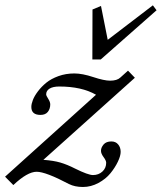

<svg xmlns="http://www.w3.org/2000/svg" viewBox="-63 -706 623 739"><path d="M292.5 -477.1 293 -669.4 325.7 -683.1 351.6 -552.7 525.4 -685.5 539.6 -666.5 324.7 -477.1ZM401.4 -121.6Q401.4 -106 390.6 -83.5Q379.9 -61 362.1 -39.1Q344.2 -17.1 315.7 -1.7Q287.1 13.7 256.3 13.7Q225.1 13.7 202.6 2.4Q112.8 -44.9 78.1 -44.9Q42.5 -44.9 -11.7 6.3L-43.5 -25.9L306.6 -341.3Q251.5 -373 165 -373Q141.1 -373 127.9 -365Q114.7 -356.9 114.7 -342.8Q114.7 -337.9 122.6 -325.7Q130.4 -313.5 130.4 -304.2Q130.4 -287.1 121.1 -275.4Q111.8 -263.7 92.8 -263.7Q57.6 -263.7 57.6 -294.4Q57.6 -305.7 63.5 -321Q69.3 -336.4 83 -354.5Q96.7 -372.6 115.2 -387.7Q133.8 -402.8 162.1 -413.1Q190.4 -423.3 223.1 -423.3Q253.9 -423.3 296.4 -409.2Q337.9 -395.5 360.8 -395.5Q387.7 -395.5 400.4 -407.7L429.7 -434.1L456.1 -406.7L104 -90.8Q143.6 -87.9 169.4 -80.3Q195.3 -72.8 226.1 -57.1Q276.4 -32.2 294.9 -32.2Q316.4 -32.2 331.1 -45.7Q345.7 -59.1 345.7 -79.6Q345.7 -87.9 335.7 -101.3Q325.7 -114.7 325.7 -125.5Q325.7 -138.2 335.7 -149.9Q345.7 -161.6 365.7 -161.6Q382.3 -161.6 391.8 -150.1Q401.4 -138.7 401.4 -121.6Z"/></svg>

Font: Elstob 18pt
Style: Italic
Weight: 400
Italic angle: -20°
Designer: Peter S. Baker
Version: Version 1.015